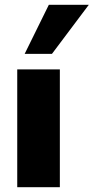

<svg xmlns="http://www.w3.org/2000/svg" viewBox="-20 -782 391 802"><path d="M52 0V-492H230V0ZM83 -557 184 -762H351L197 -557Z"/></svg>

Font: Nunito Sans 12pt ExtraLight Black
Style: Regular
Weight: 900
Version: Version 3.101;gftools[0.9.27]